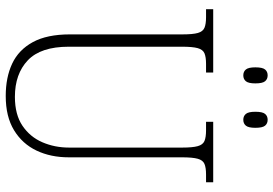

<svg xmlns="http://www.w3.org/2000/svg" viewBox="-162 -782 954 670"><g transform="rotate(90 315.0 -447.0)"><path d="M315 10Q250 10 202 -12.5Q154 -35 127 -84.5Q100 -134 100 -214V-607Q100 -643 95 -660.5Q90 -678 77 -683.5Q64 -689 40 -689H12V-714H233V-689H203Q179 -689 166 -683.5Q153 -678 148 -660Q143 -642 143 -605V-210Q143 -112 190.5 -67Q238 -22 318 -22Q380 -22 419 -48.5Q458 -75 476.5 -118Q495 -161 495 -211V-606Q495 -642 490 -660Q485 -678 472 -683.5Q459 -689 435 -689H405V-714H616V-689H589Q565 -689 552 -683.5Q539 -678 534 -660Q529 -642 529 -605V-210Q529 -147 505.5 -97.5Q482 -48 434.5 -19Q387 10 315 10ZM398 -819Q385 -819 377.5 -828Q370 -837 370 -861Q370 -886 377.5 -895Q385 -904 398 -904Q411 -904 418.5 -895Q426 -886 426 -861Q426 -837 418.5 -828Q411 -819 398 -819ZM243 -819Q230 -819 222.5 -828Q215 -837 215 -861Q215 -886 222.5 -895Q230 -904 243 -904Q256 -904 263.5 -895Q271 -886 271 -861Q271 -837 263.5 -828Q256 -819 243 -819Z"/></g></svg>

Font: Noto Serif Tamil SemiCondensed ExtraLight
Style: Regular
Weight: 200
Width: 4
Designer: Indian Type Foundry, Tom Grace, and the Monotype Design Team
Foundry: Monotype Imaging Inc.
Version: Version 2.004; ttfautohint (v1.8.4.7-5d5b)